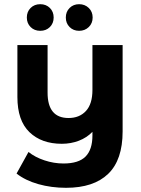

<svg xmlns="http://www.w3.org/2000/svg" viewBox="-20 -710 672 916"><path d="M565 -495V-83Q565 53 496 119.5Q427 186 295 186Q225 186 163 168.5Q101 151 59 118L116 15Q147 40 192 55Q237 70 283 70Q355 70 388 37Q421 4 421 -64V-81Q394 -53 356 -38.5Q318 -24 275 -24Q178 -24 120.5 -79.5Q63 -135 63 -247V-495H207V-268Q207 -147 307 -147Q359 -147 390 -180.5Q421 -214 421 -281V-495ZM172 -563Q144 -563 126 -581Q108 -599 108 -626.5Q108 -654 126 -672Q144 -690 172 -690Q200 -690 218 -672Q236 -654 236 -626.5Q236 -599 218 -581Q200 -563 172 -563ZM357.5 -563Q330 -563 312 -581Q294 -599 294 -626.5Q294 -654 312 -672Q330 -690 357.5 -690Q385 -690 403.5 -672Q422 -654 422 -626.5Q422 -599 403.5 -581Q385 -563 357.5 -563Z"/></svg>

Font: Montserrat Ace
Style: Bold
Weight: 700
Designer: Julieta Ulanovsky
Foundry: Julieta Ulanovsky
Version: Version 1